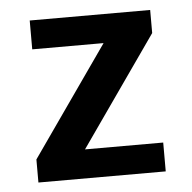

<svg xmlns="http://www.w3.org/2000/svg" viewBox="-40 -478 518 518"><g transform="rotate(-5 219.0 -219.0)"><path d="M384.8 -437.5V-375L339.8 -359.4H58.6V-437.5ZM88.9 -78.1H388.7V0H43.9V-62.5ZM262.7 -375H384.8L166 -62.5H43.9Z"/></g></svg>

Font: Sudo Var
Style: Regular
Weight: 400
Monospace: yes
Designer: Jens Kutilek
Foundry: Jens Kutilek
Version: Version 0.065;FEAKit 1.0